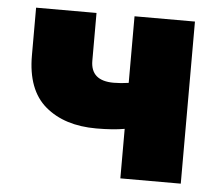

<svg xmlns="http://www.w3.org/2000/svg" viewBox="-44 -599 749 649"><g transform="rotate(5 330.0 -275.0)"><path d="M291 -161Q183 -161 118 -216Q53 -271 53 -388V-550H258V-388Q258 -320 336 -320Q361 -320 387 -324V-550H592V0H387V-168Q348 -161 291 -161Z"/></g></svg>

Font: Nebula Sans Black
Style: Regular
Weight: 900
Designer: Paul D. Hunt for Adobe (as Source Sans)
Foundry: Nebula Entertainment & Broadcasting LLC
Version: Version 1.010